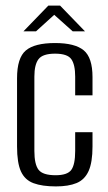

<svg xmlns="http://www.w3.org/2000/svg" viewBox="-20 -658 387 687"><path d="M180 9Q131 9 100 -2.5Q69 -14 55 -44.5Q41 -75 41 -134V-378Q41 -451 72.5 -477.5Q104 -504 177 -504Q248 -504 279.5 -478Q311 -452 311 -382V-317H249V-384Q249 -427 235 -446.5Q221 -466 177 -466Q133 -466 118 -446.5Q103 -427 103 -384V-118Q103 -70 118 -50.5Q133 -31 179 -31Q221 -31 235 -50Q249 -69 249 -118V-185H311V-134Q311 -77 297 -46Q283 -15 254 -3Q225 9 180 9ZM64 -546 153 -638H195L284 -546H240L174 -605L109 -546Z"/></svg>

Font: Alumni Sans Thin
Style: Regular
Weight: 400
Version: Version 1.018